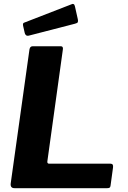

<svg xmlns="http://www.w3.org/2000/svg" viewBox="-20 -984 667 1004"><path d="M134 -725Q137 -742 150 -742H298Q313 -742 308 -720L228 -143Q225 -128 237 -128H558Q574 -128 571 -108L558 -13Q557 -5 553 -2.5Q549 0 540 0H56Q33 0 36 -25L134 -725ZM372 -950 387 -883Q389 -874 387 -868.5Q385 -863 372 -860L132 -798Q122 -795 116 -800Q110 -805 109 -813L101 -848Q98 -862 105 -865L355 -962Q360 -965 365 -962.5Q370 -960 372 -950Z"/></svg>

Font: Libre Franklin Thin
Style: Bold Italic
Weight: 700
Italic angle: -8°
Version: Version 3.000